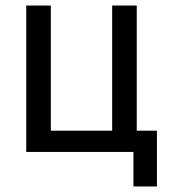

<svg xmlns="http://www.w3.org/2000/svg" viewBox="-20 -550 620 695"><path d="M463 0H75V-530H164V-77H386V-530H475V-77H548V125H463Z"/></svg>

Font: Golos UI
Style: Regular
Weight: 400
Designer: A.Korolkova, Vitaly Kuzmin
Foundry: ParaType Ltd
Version: Version 2.000